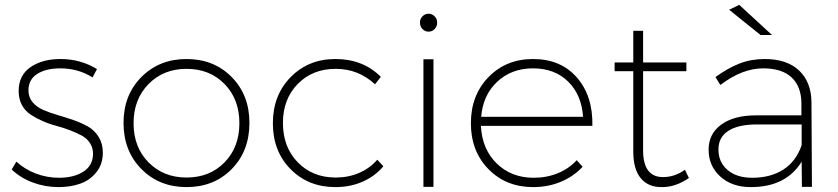

<svg xmlns="http://www.w3.org/2000/svg" viewBox="-20 -763 3422 784"><path d="M227.1 -522Q308.6 -522 376 -481L357.9 -446.8Q299.3 -483.9 226.1 -483.9Q168 -483.9 132.1 -461.2Q96.2 -438.5 96.2 -394Q96.2 -365.7 113 -345.7Q129.9 -325.7 156.5 -314.2Q183.1 -302.7 215.6 -293.2Q248 -283.7 280.5 -272.5Q313 -261.2 339.6 -246.1Q366.2 -231 383.1 -203.6Q399.9 -176.3 399.9 -139.2Q399.9 -92.8 373.8 -60.1Q347.7 -27.3 308.1 -13.2Q268.6 1 219.2 1Q164.1 1 113.8 -17.8Q63.5 -36.6 27.8 -70.8L46.9 -103Q80.6 -71.8 126.2 -54.4Q171.9 -37.1 221.2 -37.1Q279.8 -37.1 318.8 -61Q357.9 -85 359.9 -131.8Q360.4 -158.2 347.9 -178Q335.4 -197.8 314.2 -209.2Q293 -220.7 265.6 -231.2Q238.3 -241.7 209.5 -249.3Q180.7 -256.8 153.3 -269Q126 -281.2 104.2 -295.7Q82.5 -310.1 69.3 -334.5Q56.2 -358.9 56.2 -391.1Q56.2 -455.6 104.5 -488.8Q152.8 -522 227.1 -522Z M741.7 -522Q853.5 -522 926 -448.5Q998.5 -375 998.5 -261.2Q998.5 -146 926 -72.5Q853.5 1 741.7 1Q630.4 1 557.4 -72.8Q484.4 -146.5 484.4 -261.2Q484.4 -375 557.4 -448.5Q630.4 -522 741.7 -522ZM741.7 -481.9Q647.5 -481.9 586.4 -419.7Q525.4 -357.4 525.4 -259.8Q525.4 -162.1 586.4 -100.1Q647.5 -38.1 741.7 -38.1Q836.4 -38.1 897 -100.1Q957.5 -162.1 957.5 -259.8Q957.5 -357.9 897 -419.9Q836.4 -481.9 741.7 -481.9Z M1349.6 -522Q1462.4 -522 1535.2 -449.2L1511.2 -418.9Q1443.4 -481.9 1350.6 -481.9Q1256.3 -481.9 1195.8 -420.2Q1135.3 -358.4 1135.3 -261.2Q1135.3 -162.6 1195.8 -100.3Q1256.3 -38.1 1350.6 -38.1Q1402.8 -38.1 1446.5 -56.9Q1490.2 -75.7 1520.5 -110.8L1545.4 -84Q1510.7 -43 1460.4 -21Q1410.2 1 1349.6 1Q1238.8 1 1166.5 -72.3Q1094.2 -145.5 1094.2 -259.8Q1094.2 -374 1166.7 -448Q1239.3 -522 1349.6 -522Z M1765.1 -670.9Q1765.1 -655.3 1754.9 -644.5Q1744.6 -633.8 1730 -633.8Q1715.3 -633.8 1705.1 -644.5Q1694.8 -655.3 1694.8 -670.9Q1694.8 -686 1705.3 -696.5Q1715.8 -707 1730 -707Q1744.1 -707 1754.6 -696.5Q1765.1 -686 1765.1 -670.9ZM1750 0H1709V-521H1750Z M2156.7 -522Q2270 -522 2335.7 -446.5Q2401.4 -371.1 2398.9 -249H1943.8Q1948.2 -154.3 2008.1 -95.7Q2067.9 -37.1 2159.2 -37.1Q2212.4 -37.1 2257.8 -55.7Q2303.2 -74.2 2335 -108.9L2358.9 -82Q2322.3 -42.5 2270.3 -20.8Q2218.3 1 2156.7 1Q2046.4 1 1974.6 -72.3Q1902.8 -145.5 1902.8 -259.8Q1902.8 -374 1974.6 -448Q2046.4 -522 2156.7 -522ZM1944.8 -286.1H2360.8Q2355 -375.5 2300 -429.7Q2245.1 -483.9 2156.7 -483.9Q2068.8 -483.9 2010.5 -429.4Q1952.1 -375 1944.8 -286.1Z M2776.9 -69.8 2793 -36.1Q2739.3 1 2684.1 1Q2627.4 2 2596.7 -34.9Q2565.9 -71.8 2565.9 -144V-472.2H2489.7V-507.8H2565.9V-637.2H2606V-507.8H2782.7V-472.2H2606V-148.9Q2606 -93.8 2627 -66.4Q2647.9 -39.1 2689 -40Q2734.9 -40 2776.9 -69.8Z M3085.4 -620.1 2957.5 -723.1 2998.5 -743.2 3132.3 -620.1ZM3254.4 0 3253.4 -103Q3189.9 1 3045.4 1Q2968.8 1 2921.1 -42.2Q2873.5 -85.4 2873.5 -151.9Q2873.5 -216.8 2925.3 -254.4Q2977.1 -292 3067.4 -292H3252.4V-342.8Q3251.5 -410.2 3212.2 -447Q3172.9 -483.9 3096.2 -483.9Q3010.7 -483.9 2921.4 -416L2901.4 -448.2Q2951.7 -484.9 2999 -503.4Q3046.4 -522 3102.5 -522Q3193.4 -522 3242.9 -475.1Q3292.5 -428.2 3293.5 -346.2L3295.4 0ZM3051.3 -37.1Q3126 -37.1 3178 -70.1Q3230 -103 3253.4 -169.9V-254.9H3071.3Q2994.6 -254.9 2954.1 -228.8Q2913.6 -202.6 2913.6 -152.8Q2913.6 -100.6 2950.9 -68.8Q2988.3 -37.1 3051.3 -37.1Z"/></svg>

Font: Montserrat Ultra Light
Style: Regular
Weight: 200
Designer: Julieta Ulanovsky
Foundry: Julieta Ulanovsky
Version: Version 3.001;PS 003.001;hotconv 1.0.70;makeotf.lib2.5.58329